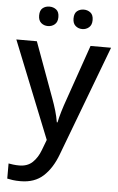

<svg xmlns="http://www.w3.org/2000/svg" viewBox="-63 -779 653 1062"><g transform="rotate(5 263.5 -248.0)"><path d="M1 -539H115L227 -233Q240 -198 249.5 -165.5Q259 -133 264 -102H268Q273 -128 283.5 -163Q294 -198 307 -234L413 -539H527L296 73Q267 151 218.5 195.5Q170 240 92 240Q67 240 49 237.5Q31 235 18 232V148Q28 150 44 152Q60 154 77 154Q123 154 151 127.5Q179 101 195 58L217 0ZM115 -682Q115 -711 130.5 -723.5Q146 -736 168 -736Q190 -736 206 -723.5Q222 -711 222 -682Q222 -655 206 -641.5Q190 -628 168 -628Q146 -628 130.5 -641.5Q115 -655 115 -682ZM306 -682Q306 -711 321.5 -723.5Q337 -736 359 -736Q380 -736 396 -723.5Q412 -711 412 -682Q412 -655 396 -641.5Q380 -628 359 -628Q337 -628 321.5 -641.5Q306 -655 306 -682Z"/></g></svg>

Font: Noto Sans Medium
Style: Regular
Weight: 500
Designer: Monotype Design Team
Foundry: Monotype Imaging Inc.
Version: Version 2.007